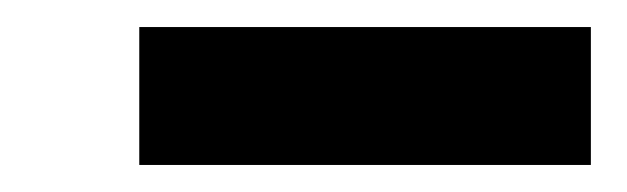

<svg xmlns="http://www.w3.org/2000/svg" viewBox="-20 -755 464 142"><path d="M83 -633V-735H417V-633Z"/></svg>

Font: Readex Pro
Style: Bold
Weight: 700
Designer: Bonnie Shaver-Troup, Thomas Jockin
Foundry: Lexend
Version: Version 1.203; ttfautohint (v1.8.3)